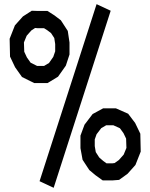

<svg xmlns="http://www.w3.org/2000/svg" viewBox="-20 -874 724 924"><path d="M238.3 29.8 170.4 -2 444.8 -854 512.7 -822.3ZM259.3 -504.9 208.5 -474.1H145L85.9 -503.4L52.7 -550.3L28.3 -601.6L26.4 -687.5L51.8 -752L90.3 -794.9L132.8 -822.3L162.1 -821.3H208.5L242.2 -799.8L272.9 -776.4L306.2 -725.1L314.5 -669.4V-611.8L296.9 -558.1ZM158.7 -556.6H191.9L215.8 -570.8L236.3 -600.1L245.6 -627V-662.1L241.2 -690.9L225.6 -714.8L207.5 -728.5L191.9 -738.3H160.6L148.9 -739.3L130.9 -727.5L108.4 -702.1L95.2 -669.9L96.7 -625L109.4 -597.7L127.4 -572.3ZM655.3 -230.5 657.2 -144.5 631.8 -80.1 593.8 -37.6 553.2 -8.3 522.9 -5.9H474.1L439.5 -30.8L409.7 -55.7L377.4 -105L367.2 -161.1V-221.2L386.7 -273.9L425.8 -325.2L476.1 -352.5H538.1L596.7 -326.7L630.4 -282.2ZM575.2 -129.9 588.4 -162.1 586.9 -207 574.2 -233.4 557.1 -256.8 525.9 -271H490.7L467.3 -257.3L444.8 -228L436 -203.1V-170.9L440.9 -142.1L457.5 -116.2L477.1 -99.1L492.7 -87.9H520.5L531.7 -89.4L552.2 -104Z"/></svg>

Font: Gap Sans
Style: Regular
Weight: 400
Designer: Alexandre Liziard and Étienne Ozeray
Foundry: Interstices.io
Version: Version 1.6.1 - December 3. 2014